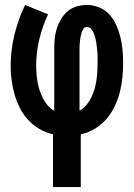

<svg xmlns="http://www.w3.org/2000/svg" viewBox="-20 -540 540 775"><path d="M194 215V2Q166 -4 140 -19Q114 -34 94 -55.5Q74 -77 60.5 -103.5Q47 -130 39 -158Q31 -186 27 -215.5Q23 -245 23 -274Q23 -338 38.5 -400.5Q54 -463 81 -520L174 -482Q151 -433 138.5 -380.5Q126 -328 126 -275Q126 -258 127.5 -241Q129 -224 132 -207Q135 -190 140.5 -174Q146 -158 153.5 -143Q161 -128 172.5 -114.5Q184 -101 199 -93V-343Q199 -364 201 -385Q203 -406 209.5 -425.5Q216 -445 226.5 -463Q237 -481 253 -494.5Q269 -508 289.5 -514Q310 -520 331 -520Q356 -520 380.5 -510Q405 -500 422 -481Q439 -462 449.5 -438.5Q460 -415 466 -390Q472 -365 474.5 -339.5Q477 -314 477 -288Q477 -258 474 -227.5Q471 -197 463.5 -167.5Q456 -138 442.5 -110Q429 -82 409 -59Q389 -36 362.5 -20Q336 -4 306 2V215ZM301 -93Q317 -102 329 -116.5Q341 -131 349 -147.5Q357 -164 362 -182Q367 -200 369.5 -218Q372 -236 373 -254Q374 -272 374 -291Q374 -301 374 -310.5Q374 -320 373 -330Q372 -340 371 -349.5Q370 -359 368.5 -369Q367 -379 364.5 -388.5Q362 -398 358 -407Q354 -416 347.5 -423.5Q341 -431 331 -431Q322 -431 317 -424Q312 -417 309.5 -409Q307 -401 305.5 -393Q304 -385 303 -376.5Q302 -368 301.5 -360Q301 -352 301 -343Z"/></svg>

Font: Iosevka Curly
Style: Bold
Weight: 700
Monospace: yes
Designer: Belleve Invis
Foundry: Belleve Invis
Version: Version 22.1.2; ttfautohint (v1.8.4)